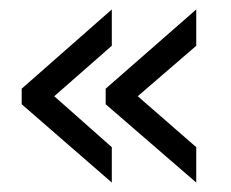

<svg xmlns="http://www.w3.org/2000/svg" viewBox="-20 -443 490 407"><path d="M396 -423 204 -255V-222L396 -56V-131L272 -239L396 -346ZM217 -423 26 -255V-222L217 -56V-131L95 -239L217 -346Z"/></svg>

Font: Mint Spirit
Style: Regular
Weight: 400
Designer: HARENDAL Hirwen
Foundry: Arkandis Digital Foundry.
Version: Version 1.004;FFEdit